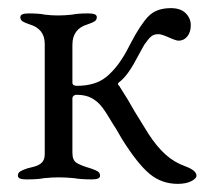

<svg xmlns="http://www.w3.org/2000/svg" viewBox="-20 -438 518 472"><path d="M280 -96Q274 -106 269 -115Q264 -124 259 -131Q242 -160 231.5 -174Q221 -188 206 -196.5Q191 -205 168 -205Q164 -205 161 -202.5Q158 -200 158 -196V-62Q158 -44 168.5 -37.5Q179 -31 203 -24Q215 -20 220.5 -16.5Q226 -13 226 -6Q226 3 206 3Q179 3 162 0Q142 -2 125 -2Q108 -2 88 0Q73 3 47 3H44Q24 3 24 -6Q24 -13 29.5 -16.5Q35 -20 47 -24Q52 -25 64.5 -28.5Q77 -32 83.5 -39Q90 -46 90 -59V-330Q90 -367 53 -378Q41 -382 35.5 -385.5Q30 -389 30 -396Q30 -405 50 -405Q77 -405 90 -402Q106 -400 123 -400Q139 -400 157 -402Q171 -405 195 -405H198Q218 -405 218 -396Q218 -389 212.5 -385.5Q207 -382 195 -378Q158 -367 158 -328V-235Q158 -227 169 -227Q215 -227 242 -249.5Q269 -272 291 -312L302 -333Q325 -377 344.5 -397.5Q364 -418 400 -418Q424 -418 436.5 -405.5Q449 -393 449 -376Q449 -359 440.5 -348.5Q432 -338 419 -338Q413 -338 395 -346Q377 -354 370 -354Q359 -354 353 -349.5Q347 -345 342.5 -338.5Q338 -332 336 -330Q335 -329 322 -305Q308 -278 296.5 -261.5Q285 -245 273 -236Q270 -234 270 -232Q270 -230 271 -229Q272 -228 273 -227Q298 -188 311 -164L345 -109Q365 -78 386.5 -58.5Q408 -39 436 -29Q463 -19 463 -6Q463 1 450 7.5Q437 14 417 14Q378 14 348.5 -10Q319 -34 280 -96Z"/></svg>

Font: EB Garamond
Style: Regular
Weight: 400
Designer: Georg Duffner and Octavio Pardo
Foundry: Georg Duffner
Version: Version 1.000; ttfautohint (v1.6)